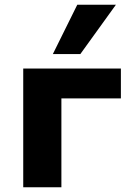

<svg xmlns="http://www.w3.org/2000/svg" viewBox="-20 -790 553 810"><path d="M78 0V-501H490V-375H239V0ZM203 -562 306 -770H469L319 -562Z"/></svg>

Font: Nunito Sans 8pt ExtraBold
Style: Regular
Weight: 800
Version: Version 3.101;gftools[0.9.27]